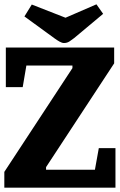

<svg xmlns="http://www.w3.org/2000/svg" viewBox="-24 -868 554 888"><path d="M-4 0V-73L311 -553V-565H98L81 -465H3V-648H504V-575L189 -95V-83H415L433 -183H510V0ZM272 -669Q263 -669 251.5 -675.5Q240 -682 229 -690L89 -792L123 -847L279 -786L422 -848L453 -804L319 -692Q309 -684 297.5 -676.5Q286 -669 272 -669Z"/></svg>

Font: Faustina Light ExtraBold
Style: Regular
Weight: 800
Version: Version 1.200